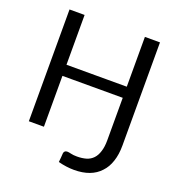

<svg xmlns="http://www.w3.org/2000/svg" viewBox="-156 -846 1077 1157"><g transform="rotate(20 382.0 -267.5)"><path d="M671.9 -716.8Q671.9 -550.8 671.9 -54.7Q671.9 2 657.2 45.9Q642.6 90.8 614.3 120.1Q585.9 151.4 543.9 167Q502 182.6 447.3 182.6Q398.4 182.6 345.7 168.9Q346.7 154.3 348.6 139.6Q349.6 126 350.6 111.3Q351.6 102.5 357.4 97.7Q362.3 92.8 373 92.8Q381.8 92.8 397.5 96.7Q412.1 100.6 436.5 100.6Q469.7 100.6 496.1 92.8Q521.5 85 539.1 66.4Q556.6 47.9 565.4 18.6Q575.2 -10.7 575.2 -52.7Q575.2 -143.6 575.2 -326.2Q478.5 -326.2 188.5 -326.2Q188.5 -244.1 188.5 0Q164.1 0 91.8 0Q91.8 -67.4 91.8 -268.6Q91.8 -380.9 91.8 -716.8Q116.2 -716.8 188.5 -716.8Q188.5 -636.7 188.5 -397.5Q285.2 -397.5 575.2 -397.5Q575.2 -476.6 575.2 -716.8Q599.6 -716.8 671.9 -716.8Z"/></g></svg>

Font: Lato
Style: Regular
Weight: 400
Designer: Lukasz Dziedzic with Adam Twardoch and Botio Nikoltchev
Version: Version 2.015; 2015-08-06; http://www.latofonts.com/